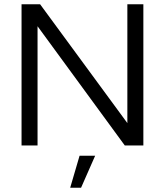

<svg xmlns="http://www.w3.org/2000/svg" viewBox="-20 -682 773 900"><path d="M81 0V-662H168L577 -105V-662H652V0H565L156 -559V0ZM309 198 353 48H426L360 198Z"/></svg>

Font: Questrial
Style: Regular
Weight: 400
Designer: Joe Prince, Laura Meseguer
Foundry: Joe Prince, Laura Meseguer
Version: Version 2.000; ttfautohint (v1.8.3)